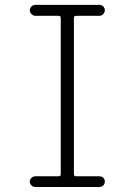

<svg xmlns="http://www.w3.org/2000/svg" viewBox="-20 -750 540 770"><path d="M214.8 -43Q223.6 -43 223.6 -51.8V-677.7Q223.6 -686.5 214.8 -686.5H122.1Q113.3 -686.5 106.4 -693.4Q99.6 -700.2 99.6 -709Q99.6 -717.8 106.4 -724.1Q113.3 -730.5 122.1 -730.5H378.9Q387.7 -730.5 394 -724.1Q400.4 -717.8 400.4 -709Q400.4 -700.2 394 -693.4Q387.7 -686.5 378.9 -686.5H285.2Q276.4 -686.5 276.4 -677.7V-51.8Q276.4 -43 285.2 -43H378.9Q387.7 -43 394 -37.1Q400.4 -31.2 400.4 -22Q400.4 -12.7 394 -6.3Q387.7 0 378.9 0H122.1Q113.3 0 106.4 -6.3Q99.6 -12.7 99.6 -22Q99.6 -31.2 106.4 -37.1Q113.3 -43 122.1 -43Z"/></svg>

Font: Rounded-X Mgen+ 1mn light
Style: Regular
Weight: 200
Designer: [Source Han Sans]
Ryoko NISHIZUKA  (kana & ideographs); Paul D. Hunt (Latin, Greek & Cyrillic); Wenlong ZHANG  (bopomofo
Version: Version 1.059.20150602